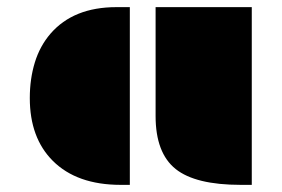

<svg xmlns="http://www.w3.org/2000/svg" viewBox="-20 -518 789 538"><path d="M416 -498H685.5V0H654.8Q527.8 0 472.2 -44.4Q416 -89.4 416 -192.9ZM63.5 -243.2Q63.5 -296.9 77.6 -343Q91.8 -389.2 121.6 -423.8Q186 -498 306.2 -498H343.8V0H318.4Q195.3 0 127.9 -67.4Q63.5 -131.8 63.5 -243.2Z"/></svg>

Font: Plaster
Style: Regular
Weight: 400
Designer: Eben Sorkin
Foundry: Eben Sorkin
Version: Version 1.007